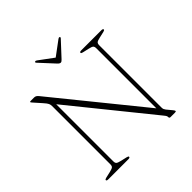

<svg xmlns="http://www.w3.org/2000/svg" viewBox="-217 -1038 1218 1218"><g transform="rotate(-45 392.0 -429.0)"><path d="M268 -8Q268 0 253.5 0H73Q58.5 0 58.5 -8Q58.5 -13.5 71.5 -16.5L113 -26Q136.5 -31.5 143.2 -37.5Q150 -43.5 150 -58.5V-581Q150 -593 145.5 -603.2Q141 -613.5 123.5 -633L76 -686.5Q69.5 -693.5 69.5 -696.5Q69.5 -700 77 -700H108Q123 -700 135 -685.5L607.5 -103V-641.5Q607.5 -656.5 600.8 -662.8Q594 -669 570.5 -674L529 -683.5Q516 -686.5 516 -692Q516 -700 530.5 -700H711Q725.5 -700 725.5 -692Q725.5 -686.5 712.5 -683.5L671 -674Q647.5 -669 640.8 -662.8Q634 -656.5 634 -641.5V-84.5Q634 -73.5 636.5 -67.8Q639 -62 644 -55.5L674.5 -18.5Q682 -9 682 -5Q682 0 671.5 0H632.5Q621.5 0 621.5 -9Q621.5 -16 619.2 -21Q617 -26 605.5 -40L176.5 -570.5V-58.5Q176.5 -43.5 183.2 -37.5Q190 -31.5 213.5 -26L255 -16.5Q268 -13.5 268 -8ZM402 -748Q392 -736.5 384 -736.5Q374.5 -736.5 364 -748L274 -845.5Q267 -852.5 273.5 -856.5Q278 -859.5 286 -854L383.5 -782L480.5 -854Q488.5 -859.5 493 -856.5Q499 -852.5 492.5 -845.5Z"/></g></svg>

Font: Fraunces 9pt Thin
Style: Regular
Weight: 100
Version: Version 1.000;[b76b70a41]